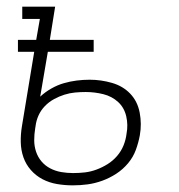

<svg xmlns="http://www.w3.org/2000/svg" viewBox="-20 -550 540 578"><path d="M199 8Q175 8 151.5 4Q128 0 108 -10.5Q88 -21 73 -38Q58 -55 50.5 -76.5Q43 -98 42.5 -122Q42 -146 46 -170L83 -394H34V-430H89L100 -493H47V-530H146L130 -430H262V-394H124L101 -259Q116 -273 134.5 -283.5Q153 -294 172 -299.5Q191 -305 210.5 -307.5Q230 -310 250 -310Q284 -310 317 -300.5Q350 -291 372 -268Q394 -245 400.5 -211Q407 -177 401 -143Q397 -121 389 -99Q381 -77 365.5 -58.5Q350 -40 330 -27Q310 -14 288 -6Q266 2 244 5Q222 8 199 8ZM200 -29Q218 -29 235.5 -31Q253 -33 270.5 -39.5Q288 -46 304 -56Q320 -66 332.5 -80.5Q345 -95 352 -112.5Q359 -130 361 -148Q366 -174 360 -200Q354 -226 335.5 -243Q317 -260 291 -266.5Q265 -273 238 -273Q222 -273 206 -271.5Q190 -270 174 -265Q158 -260 142.5 -251.5Q127 -243 115 -230.5Q103 -218 96 -202.5Q89 -187 87 -170L86 -164Q83 -146 83 -128Q83 -110 88.5 -93.5Q94 -77 105 -64Q116 -51 131.5 -43Q147 -35 164.5 -32Q182 -29 200 -29Z"/></svg>

Font: Iosevka Slab Extralight
Style: Italic
Weight: 200
Italic angle: -9°
Monospace: yes
Designer: Belleve Invis
Foundry: Belleve Invis
Version: Version 11.1.1; ttfautohint (v1.8.3)